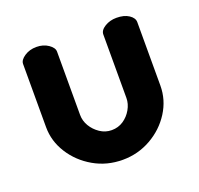

<svg xmlns="http://www.w3.org/2000/svg" viewBox="-93 -576 709 685"><g transform="rotate(-20 262.0 -233.0)"><path d="M263 9Q203 9 153.5 -19.5Q104 -48 74.5 -94.5Q45 -141 45 -194V-434Q45 -449 64.5 -462Q84 -475 110 -475Q136 -475 155 -462Q174 -449 174 -434V-194Q174 -171 186 -151Q198 -131 218 -117.5Q238 -104 262 -104Q287 -104 306.5 -117Q326 -130 338 -151Q350 -172 350 -194V-435Q350 -451 369.5 -463Q389 -475 414 -475Q443 -475 461 -463Q479 -451 479 -435V-194Q479 -140 449.5 -93.5Q420 -47 370.5 -19Q321 9 263 9Z"/></g></svg>

Font: Dosis
Style: Bold
Weight: 700
Designer: EdgarTolentino, PabloImpallari, IginoMarini
Foundry: EdgarTolentino, PabloImpallari, IginoMarini
Version: Version 3.001; ttfautohint (v1.8.2)